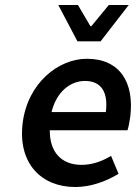

<svg xmlns="http://www.w3.org/2000/svg" viewBox="-20 -739 547 771"><path d="M71 -245C51 -83 146 12 282 12C344 12 405 -10 456 -41L426 -113C387 -90 349 -77 307 -77C228 -77 179 -127 180 -216H492C496 -228 500 -248 503 -270C520 -407 462 -503 329 -503C214 -503 91 -405 71 -245ZM187 -289C207 -371 263 -414 321 -414C388 -414 415 -367 405 -289ZM291 -573H384L497 -719H417L347 -634H343L293 -719H214Z"/></svg>

Font: Falling Sky
Style: Obl
Weight: 400
Designer: Paul D. Hunt
Foundry: Adobe Systems Incorporated
Version: Version 1.02